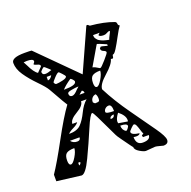

<svg xmlns="http://www.w3.org/2000/svg" viewBox="-99 -598 711 714"><g transform="rotate(-20 256.5 -240.5)"><path d="M11 -19Q35 -54 77 -131.5Q119 -209 147 -247Q144 -251 135 -266.5Q126 -282 116 -300Q106 -318 104 -321Q96 -335 70.5 -361Q45 -387 28 -412Q11 -437 11 -461Q11 -482 63 -482Q87 -482 91 -481L239 -333L314 -499Q316 -500 317 -500Q320 -500 326 -494Q381 -489 418 -475Q424 -473 424.5 -466Q425 -459 431 -457Q422 -445 409 -420.5Q396 -396 386 -380Q376 -364 371 -364Q368 -364 367.5 -357Q367 -350 363 -350Q360 -350 357 -351Q353 -332 320.5 -303.5Q288 -275 288 -256Q316 -201 358.5 -141.5Q401 -82 426 -46.5Q451 -11 451 3Q451 19 431 19Q430 19 417.5 15.5Q405 12 400 12Q368 15 363 15Q355 15 339 5.5Q323 -4 323 -15Q323 -14 312.5 -28.5Q302 -43 290.5 -59Q279 -75 277 -80Q274 -86 260.5 -114.5Q247 -143 236.5 -164.5Q226 -186 223 -186Q215 -186 193.5 -135Q172 -84 147.5 -32.5Q123 19 107 19L11 7ZM111 -30V-19Q119 -22 119 -30ZM337 -49Q337 -18 363 -18Q393 -18 393 -37H370Q370 -39 369 -41L368 -43Q368 -45 376 -49Q373 -54 369.5 -66Q366 -78 362.5 -85.5Q359 -93 354 -93Q351 -93 341.5 -83.5Q332 -74 332 -71Q332 -59 363 -55Q361 -48 347 -48Q345 -48 341.5 -48.5Q338 -49 337 -49ZM305 -106Q305 -88 319 -80Q323 -81 326 -85Q329 -89 330.5 -91.5Q332 -94 332 -95Q332 -106 305 -106ZM110 -117Q119 -105 135 -105Q148 -105 148 -117ZM300 -123 301 -117 337 -111Q337 -112 338 -114V-117Q338 -135 314 -154Q300 -136 300 -123ZM159 -173Q154 -165 137.5 -157Q121 -149 116 -142Q148 -142 163 -157.5Q178 -173 191 -200Q204 -227 221 -241H199Q199 -224 169.5 -207Q140 -190 140 -173ZM296 -154Q280 -152 280 -141Q296 -141 296 -154ZM270 -173Q270 -165 302 -165Q302 -191 290 -191Q282 -191 276 -185.5Q270 -180 270 -173ZM239 -225V-222Q245 -216 246 -216Q258 -216 261 -218Q264 -220 264 -228Q264 -240 259 -247Q250 -246 244.5 -239.5Q239 -233 239 -225ZM215 -277 202 -266H222Q222 -275 215 -277ZM164 -284Q164 -271 175 -271Q180 -271 186 -275Q192 -279 200 -288L209 -296H205Q198 -296 181 -293Q164 -290 164 -284ZM264 -289Q264 -271 273 -271Q281 -271 293 -291Q305 -311 305 -324Q283 -324 273.5 -317Q264 -310 264 -289ZM190 -333Q165 -316 154 -303Q203 -303 203 -318Q204 -318 202 -321.5Q200 -325 196.5 -328.5Q193 -332 190 -333ZM135 -333Q144 -333 161 -337Q178 -341 178 -348Q178 -350 168.5 -360.5Q159 -371 157 -371Q152 -371 139.5 -357.5Q127 -344 127 -342Q127 -340 129.5 -336.5Q132 -333 135 -333ZM282 -345Q292 -343 307 -333H310Q313 -333 332 -354.5Q351 -376 351 -380Q351 -385 341.5 -388.5Q332 -392 332 -401L337 -407Q342 -407 351.5 -404Q361 -401 363 -401V-407Q331 -421 328 -421L326 -420ZM110 -370V-356Q120 -356 128 -370ZM98 -392Q98 -382 110 -382Q119 -382 135 -388Q131 -393 125 -398Q119 -403 116 -406L112 -408Q110 -408 103.5 -401.5Q97 -395 97 -393Q97 -392 98 -392ZM48 -450 56 -435Q63 -420 70.5 -409.5Q78 -399 85 -395Q104 -414 104 -415Q104 -422 93 -424.5Q82 -427 80 -431Q86 -437 86 -441Q86 -451 61 -451Q60 -451 54.5 -450.5Q49 -450 48 -450ZM325 -457Q325 -453 326 -449Q327 -445 329.5 -442Q332 -439 334 -436.5Q336 -434 340 -432Q344 -430 346.5 -428.5Q349 -427 354 -425.5Q359 -424 361 -423.5Q363 -423 369 -421.5Q375 -420 376 -420Q377 -425 383 -436Q389 -447 389 -449L388 -451Q383 -451 376.5 -447Q370 -443 363 -443Q346 -443 344 -450L351 -457ZM75 -51Q75 -33 84 -33Q92 -33 104 -53Q116 -73 116 -86Q94 -86 84.5 -79Q75 -72 75 -51Z"/></g></svg>

Font: CabinSketch
Style: Regular
Weight: 400
Designer: Pablo Impallari
Foundry: Pablo Impallari. www.impallari.com Igino Marini. www.ikern.com
Version: Version 1.002